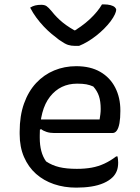

<svg xmlns="http://www.w3.org/2000/svg" viewBox="-20 -847 640 879"><path d="M329 -544Q394 -544 439 -518Q484 -492 507.5 -446Q531 -400 531 -342V-338Q531 -306 527 -283.5Q523 -261 515 -249.5Q507 -238 495 -238H228Q209 -238 193.5 -243Q178 -248 168 -256L150 -246V-300H436Q438 -312 439.5 -324Q441 -336 441 -348Q441 -383 433 -407Q425 -431 407 -451Q391 -458 375 -461Q359 -464 333 -464Q256 -464 209 -404.5Q162 -345 162 -227V-216Q162 -183 169 -156Q176 -129 191 -108Q218 -90 251 -82Q284 -74 332 -74Q369 -74 399.5 -79.5Q430 -85 458 -98Q486 -111 512 -131H518Q519 -125 520 -118.5Q521 -112 521 -103Q521 -80 514.5 -64Q508 -48 496 -36Q480 -20 455 -9Q430 2 398 7Q366 12 329 12Q274 12 227 -4Q180 -20 145 -51Q110 -82 90 -128Q70 -174 70 -233V-244Q70 -317 90 -373Q110 -429 145.5 -467Q181 -505 228 -524.5Q275 -544 329 -544ZM342 -637Q338 -637 333.5 -637Q329 -637 322 -637Q306 -637 291.5 -641.5Q277 -646 250 -665Q234 -677 216 -692Q198 -707 180.5 -725.5Q163 -744 147 -765.5Q131 -787 118 -812Q129 -819 141 -822Q153 -825 169 -825Q184 -825 193 -819Q202 -813 217 -795Q238 -768 266.5 -744.5Q295 -721 346 -694L289 -708H354L299 -693Q356 -726 392 -760Q428 -794 447 -827H453Q473 -827 486 -823.5Q499 -820 505.5 -814Q512 -808 512 -802Q512 -795 506 -781.5Q500 -768 486 -749Q473 -732 456.5 -715.5Q440 -699 421 -684Q402 -669 382 -657Q362 -645 342 -637Z"/></svg>

Font: Recursive Casual
Style: Regular
Weight: 400
Version: Version 1.047